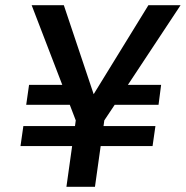

<svg xmlns="http://www.w3.org/2000/svg" viewBox="-20 -720 716 740"><path d="M59 -157 70 -234H269L272 -256L249 -316H81L92 -393H220L102 -700H226L341 -357L552 -700H676L473 -393H601L591 -316H422L382 -256L379 -234H579L568 -157H368L346 0H236L258 -157Z"/></svg>

Font: Host Grotesk Medium
Style: Italic
Weight: 500
Italic angle: -8°
Designer: Doğukan Karapınar based on Poppins by Indian Type Foundry, Jonny Pinhorn
Foundry: Element Type
Version: Version 1.001; ttfautohint (v1.8.4.7-5d5b)